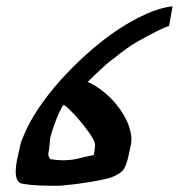

<svg xmlns="http://www.w3.org/2000/svg" viewBox="-20 -593 570 612"><path d="M41 -114Q43 -123 45.5 -134Q48 -145 54 -157Q71 -200 102 -246.5Q133 -293 173 -337.5Q213 -382 259.5 -423.5Q306 -465 353 -496.5Q400 -528 446 -548.5Q492 -569 530 -573L519 -510Q517 -510 507 -506Q497 -502 483 -495Q469 -488 452 -479Q435 -470 419 -461Q402 -451 388.5 -441.5Q375 -432 363 -423L347 -410Q339 -405 321 -390Q303 -374 282 -354Q277 -348 272 -344Q267 -340 264 -336Q261 -334 261 -334Q261 -334 261 -334L259 -332Q287 -320 314.5 -297Q342 -274 362 -245.5Q382 -217 390.5 -192Q399 -167 399 -150Q399 -140 397 -131L390 -98Q384 -69 375 -54.5Q366 -40 336 -28Q328 -25 310 -21Q292 -17 270.5 -13.5Q249 -10 227 -7Q205 -4 190 -3Q182 -1 169 -1H136Q103 -1 75.5 -4Q48 -7 43 -10Q30 -20 30 -46Q30 -61 34 -82ZM136 -114Q134 -106 134 -101Q134 -100 134.5 -96.5Q135 -93 140 -86Q151 -84 162.5 -83Q174 -82 182 -82Q185 -82 199.5 -83Q214 -84 221 -86Q256 -94 264.5 -96Q273 -98 276 -98Q278 -98 278 -97Q281 -109 282 -118Q283 -127 283 -130Q283 -135 282 -137Q279 -149 264.5 -169.5Q250 -190 233.5 -209.5Q217 -229 202 -243.5Q187 -258 183 -258Q181 -258 175 -247Q169 -236 162.5 -220Q156 -204 150 -186.5Q144 -169 141 -157Q139 -149 139 -142Z"/></svg>

Font: New Athena Unicode
Style: Bold Italic
Weight: 700
Designer: J. Rusten 1997; rev. by R. Hancock 2001, 2002, rev. by D. Mastronarde 2002-2021
Foundry: Society for Classical Studies (formerly American Philological Association)
Version: Version 5.008